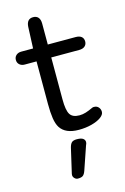

<svg xmlns="http://www.w3.org/2000/svg" viewBox="-113 -566 542 832"><g transform="rotate(-15 158.0 -150.0)"><path d="M88 -324V-132Q88 -95 92 -68.5Q96 -42 106 -26Q129 10 189 10Q220 10 246.5 3Q273 -4 289 -15.5Q305 -27 305 -40Q305 -52 297.5 -60.5Q290 -69 278 -69Q276 -69 274 -69Q272 -69 270 -68Q251 -59 236.5 -54.5Q222 -50 208 -50Q177 -50 165.5 -68.5Q154 -87 154 -136V-324H279Q296 -324 305 -332Q314 -340 314 -353Q314 -367 305 -374.5Q296 -382 279 -382H154V-476Q154 -494 146 -503.5Q138 -513 123 -513Q94 -513 92 -478L88 -382H35Q21 -382 12 -374Q3 -366 3 -353Q3 -340 12 -332Q21 -324 35 -324ZM135 76 111 180Q110 183 109.5 186.5Q109 190 109 192Q109 200 115.5 206.5Q122 213 130 213Q146 213 153 207.5Q160 202 165 188L201 83Q203 79 204 75.5Q205 72 205 69Q205 59 196.5 53Q188 47 169 47Q153 47 146 53.5Q139 60 135 76Z"/></g></svg>

Font: Beiruti
Style: Regular
Weight: 400
Designer: Arlette Boutros
Foundry: Boutros
Version: Version 1.41